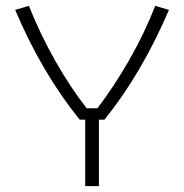

<svg xmlns="http://www.w3.org/2000/svg" viewBox="-20 -638 631 658"><path d="M272 -228H253Q123 -389 32 -604L79 -618Q118 -520 170 -428.5Q222 -337 277 -267H314Q369 -339 421.5 -430Q474 -521 512 -618L559 -604Q465 -385 338 -228H319V0H272Z"/></svg>

Font: Athiti Light
Style: Regular
Weight: 300
Designer: CadsonDemak Team
Foundry: CadsonDemak
Version: Version 1.032